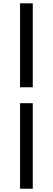

<svg xmlns="http://www.w3.org/2000/svg" viewBox="-20 -863 320 1164"><path d="M101.6 -334V-842.8H178.7V-334ZM101.6 281.2V-237.3H178.7V281.2Z"/></svg>

Font: Gen Shin Gothic Medium
Style: Regular
Weight: 500
Designer: [Source Han Sans]
Ryoko NISHIZUKA  (kana & ideographs); Paul D. Hunt (Latin, Greek & Cyrillic); Wenlong ZHANG  (bopomofo
Version: Version 1.002.20150607